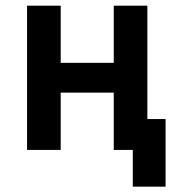

<svg xmlns="http://www.w3.org/2000/svg" viewBox="-20 -538 626 689"><path d="M456.5 131.8H574.2V-110.8H508.8V-517.6H388.2V-312.5H197.8V-517.6H77.1V0H197.8V-205.6H388.2V0H456.5Z"/></svg>

Font: Cascadia Mono SemiBold
Style: Regular
Weight: 600
Monospace: yes
Designer: Aaron Bell
Foundry: Saja Typeworks
Version: Version 2404.023